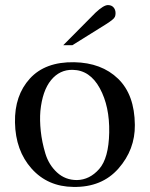

<svg xmlns="http://www.w3.org/2000/svg" viewBox="-20 -722 590 756"><path d="M511 -230Q512 -133 446.5 -58.5Q381 16 269 14Q168 13 104.5 -58Q41 -129 39 -240Q37 -346 97.5 -412.5Q158 -479 272 -477Q380 -475 445 -412Q510 -349 511 -230ZM410 -200Q412 -303 373 -374.5Q334 -446 266 -447Q215 -448 181 -406.5Q147 -365 139 -285Q136 -249 140.5 -206Q145 -163 158.5 -118Q172 -73 204.5 -43Q237 -13 283 -13Q333 -14 370.5 -56.5Q408 -99 410 -200ZM435 -670Q435 -662 432.5 -656Q430 -650 421.5 -643.5Q413 -637 411.5 -636Q410 -635 398 -627L265 -544H229L356 -672Q388 -702 405 -702Q419 -702 427 -693Q435 -684 435 -670Z"/></svg>

Font: GFS Artemisia
Style: Regular
Weight: 400
Designer: Takis Katsoulidis and George D. Matthiopoulos
Foundry: Takis Katsoulidis and George D. Matthiopoulos
Version: Version 1.0